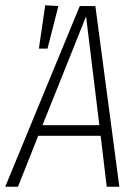

<svg xmlns="http://www.w3.org/2000/svg" viewBox="-32 -707 530 727"><path d="M189 -684.1 147.9 -522.9H115.2L139.2 -687ZM372.1 0 349.1 -192.9H112.8L36.1 0H-12.2L270 -684.1H329.1L419.9 0ZM128.9 -232.9H344.2L293.9 -645Z"/></svg>

Font: Fira Sans Compressed ExtraLight
Style: Italic
Weight: 250
Width: 3
Italic angle: -8°
Designer: Carrois Corporate & Edenspiekermann AG
Foundry: Carrois Corporate GbR & Edenspiekermann AG
Version: Version 4.203;PS 004.203;hotconv 1.0.88;makeotf.lib2.5.64775